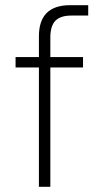

<svg xmlns="http://www.w3.org/2000/svg" viewBox="-20 -720 375 740"><path d="M130 -460H40V-500H130V-580Q130 -700 250 -700H320V-660H255Q213 -660 193.5 -640Q174 -620 174 -575V-500H300V-460H174V0H130Z"/></svg>

Font: PT Root UI Light
Style: Regular
Weight: 300
Designer: Vitaly Kuzmin
Foundry: ParaType Ltd.
Version: Version 2.000G